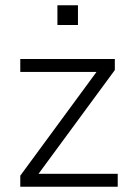

<svg xmlns="http://www.w3.org/2000/svg" viewBox="-20 -709 499 729"><path d="M57 0V-42L359 -453V-436H57V-485H416V-443L113 -31V-49H427V0ZM198 -614V-689H276V-614Z"/></svg>

Font: Nunito Sans 12pt ExtraLight 12pt Light
Style: Regular
Weight: 300
Version: Version 3.101;gftools[0.9.27]